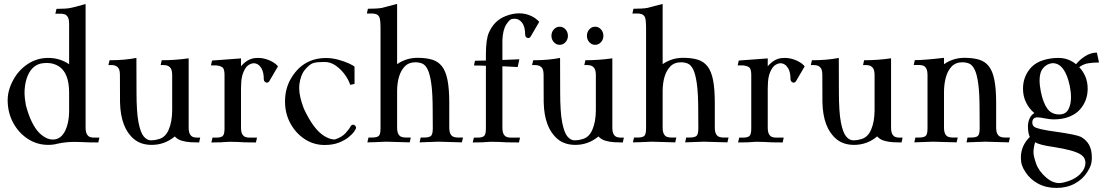

<svg xmlns="http://www.w3.org/2000/svg" viewBox="-20 -717 5584 967"><path d="M223.1 12.7Q166.5 12.7 120.1 -17.6Q73.7 -47.9 46.1 -99.1Q18.6 -150.4 18.6 -212.4Q18.6 -262.2 46.1 -313.2Q73.7 -364.3 120.1 -394.8Q166.5 -425.3 223.1 -425.3Q280.8 -425.3 328.1 -393.6V-596.2Q328.1 -619.6 321.8 -630.6Q315.4 -641.6 305.9 -644.8Q296.4 -647.9 286.6 -647.9H258.8L264.6 -672.4Q311.5 -672.4 334.5 -676.8Q349.1 -679.2 411.1 -696.8V-75.7Q411.1 -52.2 417.5 -41.3Q423.8 -30.3 433.3 -27.1Q442.9 -23.9 452.6 -23.9H480.5L475.1 0.5Q422.9 0.5 390.1 -1.5Q371.1 -2.4 356 -2.4Q311 -2.4 269 6.8Q248.5 12.7 223.1 12.7ZM246.1 -14.2Q287.6 -14.2 309.6 -61Q326.7 -97.7 328.1 -151.4V-250Q328.1 -350.1 275.9 -383.3Q249 -399.9 216.3 -399.9Q198.7 -399.9 183.6 -396.5Q136.2 -384.3 115.2 -324.2Q103.5 -290 103.5 -246.6Q103.5 -225.6 110.4 -186.5Q136.7 -88.4 178.7 -46.9Q212.9 -14.2 246.1 -14.2Z M744.1 12.7Q690.4 12.7 655.3 -16.1Q587.4 -72.3 584.5 -202.1Q584 -207 584 -337.4Q584 -360.4 578.1 -371.6Q567.9 -389.2 542.5 -389.2H525.9L531.7 -413.6Q608.9 -413.6 667 -425.3L667.5 -252Q667.5 -152.8 677.5 -101.1Q687.5 -49.3 703.9 -29.8Q720.2 -10.3 739.7 -10.3H742.7Q760.7 -10.3 778.8 -16.1Q812.5 -24.4 829.6 -63.7Q846.7 -103 847.2 -160.6V-337.4Q847.2 -360.4 840.8 -371.6Q830.6 -389.2 805.7 -389.2H789.1L794.4 -413.6Q862.8 -413.6 930.2 -423.3V-75.7Q930.2 -52.2 936.5 -41.3Q942.9 -30.3 952.4 -27.1Q961.9 -23.9 971.7 -23.9H988.3L982.9 0.5Q963.9 0.5 940.2 -0.7Q916.5 -2 895.3 -8.3Q874 -14.6 860.4 -29.8Q809.1 12.7 744.1 12.7Z M1269 0.5Q1205.1 0.5 1176.8 -2Q1160.2 -2.9 1138.7 -2.9Q1130.9 -2.9 1125.5 -2.4Q1098.6 0.5 1044.4 0.5L1050.3 -23.9H1069.3Q1091.8 -23.9 1101.3 -31.7Q1110.8 -39.6 1110.8 -69.3V-338.4Q1110.8 -361.8 1104.7 -372.8Q1098.6 -383.8 1069.8 -387.7H1042.5L1047.9 -412.1Q1094.2 -415 1193.8 -422.9V-383.3Q1224.6 -419.4 1262.2 -424.3Q1271.5 -425.3 1280.3 -425.3Q1307.6 -425.3 1335.7 -413.6Q1363.8 -401.9 1378.9 -384.3Q1378.9 -383.3 1379.9 -382.8L1336.9 -309.1Q1332 -300.8 1324.2 -300.8Q1317.9 -300.8 1313.2 -305.9Q1308.6 -311 1308.6 -317.4Q1308.6 -352.1 1297.4 -372.1Q1281.7 -398.4 1257.8 -398.4Q1246.1 -398.4 1231.9 -389.6Q1217.8 -380.9 1206.1 -354Q1194.3 -327.1 1194.3 -283.2Q1194.3 -277.8 1193.8 -273.4V-76.2Q1193.8 -52.2 1200.2 -41.3Q1206.5 -30.3 1216.1 -27.1Q1225.6 -23.9 1235.4 -23.9H1274.4Z M1614.7 13.2Q1559.6 13.2 1514.4 -16.6Q1469.2 -46.4 1442.4 -95.9Q1415.5 -145.5 1415.5 -206.1Q1415.5 -273.9 1448.7 -327.1Q1509.3 -424.8 1622.6 -424.8Q1652.8 -424.8 1683.8 -416.3Q1714.8 -407.7 1737.3 -397.5Q1759.8 -387.2 1765.6 -380.9V-294.4L1743.7 -289.6Q1736.3 -314 1717.5 -340.3Q1698.7 -366.7 1672.1 -385.7Q1645.5 -404.8 1616.2 -404.8Q1595.2 -404.8 1581.5 -403.8Q1567.9 -402.8 1553.7 -397.9Q1536.6 -390.6 1515.4 -365.2Q1494.1 -339.8 1487.8 -292Q1486.8 -283.2 1486.8 -273.9Q1486.8 -231 1510.3 -169.9Q1559.1 -64.9 1612.8 -32.2Q1641.6 -14.6 1664.1 -14.6Q1666.5 -14.6 1668 -15.1Q1701.7 -25.9 1720.7 -46.9Q1739.7 -67.9 1745.1 -79.6Q1750 -88.9 1758.3 -88.9Q1764.6 -88.9 1769 -83.7Q1773.4 -78.6 1773.4 -72.8Q1773.4 -68.8 1764.2 -55.2Q1754.9 -41.5 1735.6 -25.9Q1716.3 -10.3 1686.3 1.5Q1656.2 13.2 1614.7 13.2Z M2306.2 0Q2284.7 0 2187 -3.4Q2119.1 -0.5 2093.3 0L2098.6 -24.4H2118.2Q2140.1 -24.4 2149.9 -32Q2159.7 -39.6 2159.7 -70.3L2159.2 -161.1Q2159.2 -246.1 2152.3 -294.9Q2145.5 -343.8 2133.8 -367.2Q2122.1 -390.6 2106.2 -397Q2090.3 -403.3 2072.8 -403.3Q2037.6 -403.3 2017.6 -381.3Q1981.4 -342.8 1980 -260.7V-76.2Q1980 -53.2 1986.1 -42.2Q1992.2 -31.2 2001.7 -27.8Q2011.2 -24.4 2021.5 -24.4H2048.8L2043.5 0Q2021.5 0 1924.3 -3.4Q1852.1 0 1830.1 0L1835.9 -24.4H1855Q1877.4 -24.4 1887 -32Q1896.5 -39.6 1896.5 -70.3V-572.8Q1896.5 -620.1 1890.4 -631.1Q1884.3 -642.1 1874.8 -645.5Q1865.2 -648.9 1855 -648.9H1827.6L1833 -672.9Q1879.9 -672.9 1903.3 -677.2Q1917.5 -680.2 1980 -697.3V-394Q2026.4 -425.8 2083 -425.8Q2126 -425.8 2156.5 -416.5Q2187 -407.2 2206.1 -382.8Q2225.1 -358.4 2233.9 -313.7Q2242.7 -269 2242.7 -198.7V-76.2Q2242.7 -53.2 2248.8 -42.2Q2254.9 -31.2 2264.6 -27.8Q2274.4 -24.4 2284.2 -24.4H2312Z M2593.8 0.5Q2521.5 0.5 2496.1 -2Q2476.6 -2.9 2455.1 -2.9Q2447.3 -2.9 2441.9 -2.4Q2415 0.5 2360.8 0.5L2366.7 -23.9H2385.7Q2408.2 -23.9 2417.7 -31.7Q2427.2 -39.6 2427.2 -69.3V-385.7Q2397.5 -387.2 2367.2 -387.2L2372.1 -411.1L2427.2 -412.1V-441.4Q2427.2 -518.1 2441.9 -551.8Q2468.3 -612.8 2524.9 -635.3Q2561 -649.9 2595.2 -649.9Q2627.9 -649.9 2656.2 -636.2Q2679.7 -625 2695.8 -606.9L2652.8 -533.2Q2648.4 -525.4 2640.1 -525.4Q2633.8 -525.4 2629.4 -530.3Q2625 -535.2 2625 -542Q2625 -584 2607.9 -604.5Q2592.8 -622.6 2573.2 -622.6Q2571.3 -622.6 2559.3 -621.6Q2547.4 -620.6 2530 -594Q2512.7 -567.4 2510.3 -515.1V-415L2595.7 -418.5L2587.4 -379.4L2510.3 -383.3V-76.2Q2510.3 -52.2 2516.6 -41.3Q2522.9 -30.3 2532.5 -27.1Q2542 -23.9 2551.8 -23.9H2599.1Z M2877.9 12.7Q2824.2 12.7 2789.1 -16.1Q2721.2 -72.3 2718.3 -202.1Q2717.8 -207 2717.8 -337.4Q2717.8 -360.4 2711.9 -371.6Q2701.7 -389.2 2676.3 -389.2H2659.7L2665.5 -413.6Q2742.7 -413.6 2800.8 -425.3L2801.3 -252Q2801.3 -152.8 2811.3 -101.1Q2821.3 -49.3 2837.6 -29.8Q2854 -10.3 2873.5 -10.3H2876.5Q2894.5 -10.3 2912.6 -16.1Q2946.3 -24.4 2963.4 -63.7Q2980.5 -103 2981 -160.6V-337.4Q2981 -360.4 2974.6 -371.6Q2964.4 -389.2 2939.5 -389.2H2922.9L2928.2 -413.6Q2996.6 -413.6 3064 -423.3V-75.7Q3064 -52.2 3070.3 -41.3Q3076.7 -30.3 3086.2 -27.1Q3095.7 -23.9 3105.5 -23.9H3122.1L3116.7 0.5Q3097.7 0.5 3074 -0.7Q3050.3 -2 3029.1 -8.3Q3007.8 -14.6 2994.1 -29.8Q2942.9 12.7 2877.9 12.7ZM2798.8 -491.2Q2781.7 -491.2 2769.5 -504.6Q2757.3 -518.1 2757.3 -536.6Q2757.3 -555.7 2769.5 -569.1Q2781.7 -582.5 2798.8 -582.5Q2815.9 -582.5 2828.1 -569.1Q2840.3 -555.7 2840.3 -536.6Q2840.3 -518.1 2828.1 -504.6Q2815.9 -491.2 2798.8 -491.2ZM2977.5 -491.2Q2960 -491.2 2948 -504.6Q2936 -518.1 2936 -536.6Q2936 -555.7 2948 -569.1Q2960 -582.5 2977.5 -582.5Q2994.6 -582.5 3006.8 -569.1Q3019 -555.7 3019 -536.6Q3019 -518.1 3006.8 -504.6Q2994.6 -491.2 2977.5 -491.2Z M3643.6 0Q3622.1 0 3524.4 -3.4Q3456.5 -0.5 3430.7 0L3436 -24.4H3455.6Q3477.5 -24.4 3487.3 -32Q3497.1 -39.6 3497.1 -70.3L3496.6 -161.1Q3496.6 -246.1 3489.7 -294.9Q3482.9 -343.8 3471.2 -367.2Q3459.5 -390.6 3443.6 -397Q3427.7 -403.3 3410.2 -403.3Q3375 -403.3 3355 -381.3Q3318.8 -342.8 3317.4 -260.7V-76.2Q3317.4 -53.2 3323.5 -42.2Q3329.6 -31.2 3339.1 -27.8Q3348.6 -24.4 3358.9 -24.4H3386.2L3380.9 0Q3358.9 0 3261.7 -3.4Q3189.5 0 3167.5 0L3173.3 -24.4H3192.4Q3214.8 -24.4 3224.4 -32Q3233.9 -39.6 3233.9 -70.3V-572.8Q3233.9 -620.1 3227.8 -631.1Q3221.7 -642.1 3212.2 -645.5Q3202.6 -648.9 3192.4 -648.9H3165L3170.4 -672.9Q3217.3 -672.9 3240.7 -677.2Q3254.9 -680.2 3317.4 -697.3V-394Q3363.8 -425.8 3420.4 -425.8Q3463.4 -425.8 3493.9 -416.5Q3524.4 -407.2 3543.5 -382.8Q3562.5 -358.4 3571.3 -313.7Q3580.1 -269 3580.1 -198.7V-76.2Q3580.1 -53.2 3586.2 -42.2Q3592.3 -31.2 3602.1 -27.8Q3611.8 -24.4 3621.6 -24.4H3649.4Z M3921.9 0.5Q3857.9 0.5 3829.6 -2Q3813 -2.9 3791.5 -2.9Q3783.7 -2.9 3778.3 -2.4Q3751.5 0.5 3697.3 0.5L3703.1 -23.9H3722.2Q3744.6 -23.9 3754.2 -31.7Q3763.7 -39.6 3763.7 -69.3V-338.4Q3763.7 -361.8 3757.6 -372.8Q3751.5 -383.8 3722.7 -387.7H3695.3L3700.7 -412.1Q3747.1 -415 3846.7 -422.9V-383.3Q3877.4 -419.4 3915 -424.3Q3924.3 -425.3 3933.1 -425.3Q3960.4 -425.3 3988.5 -413.6Q4016.6 -401.9 4031.7 -384.3Q4031.7 -383.3 4032.7 -382.8L3989.7 -309.1Q3984.9 -300.8 3977.1 -300.8Q3970.7 -300.8 3966.1 -305.9Q3961.4 -311 3961.4 -317.4Q3961.4 -352.1 3950.2 -372.1Q3934.6 -398.4 3910.6 -398.4Q3898.9 -398.4 3884.8 -389.6Q3870.6 -380.9 3858.9 -354Q3847.2 -327.1 3847.2 -283.2Q3847.2 -277.8 3846.7 -273.4V-76.2Q3846.7 -52.2 3853 -41.3Q3859.4 -30.3 3868.9 -27.1Q3878.4 -23.9 3888.2 -23.9H3927.2Z M4281.7 12.7Q4228 12.7 4192.9 -16.1Q4125 -72.3 4122.1 -202.1Q4121.6 -207 4121.6 -337.4Q4121.6 -360.4 4115.7 -371.6Q4105.5 -389.2 4080.1 -389.2H4063.5L4069.3 -413.6Q4146.5 -413.6 4204.6 -425.3L4205.1 -252Q4205.1 -152.8 4215.1 -101.1Q4225.1 -49.3 4241.5 -29.8Q4257.8 -10.3 4277.3 -10.3H4280.3Q4298.3 -10.3 4316.4 -16.1Q4350.1 -24.4 4367.2 -63.7Q4384.3 -103 4384.8 -160.6V-337.4Q4384.8 -360.4 4378.4 -371.6Q4368.2 -389.2 4343.3 -389.2H4326.7L4332 -413.6Q4400.4 -413.6 4467.8 -423.3V-75.7Q4467.8 -52.2 4474.1 -41.3Q4480.5 -30.3 4490 -27.1Q4499.5 -23.9 4509.3 -23.9H4525.9L4520.5 0.5Q4501.5 0.5 4477.8 -0.7Q4454.1 -2 4432.9 -8.3Q4411.6 -14.6 4397.9 -29.8Q4346.7 12.7 4281.7 12.7Z M5061 0Q5039.1 0 4941.9 -3.4Q4873.5 -0.5 4847.7 0L4853 -24.4H4872.6Q4895 -24.4 4904.5 -32Q4914.1 -39.6 4914.1 -70.3L4913.6 -161.1Q4913.6 -246.1 4907 -294.9Q4900.4 -343.8 4888.4 -367.2Q4876.5 -390.6 4860.8 -397Q4845.2 -403.3 4827.1 -403.3Q4792.5 -403.3 4772.2 -381.3Q4752 -359.4 4743.2 -325.4Q4734.4 -291.5 4734.4 -252.9V-76.2Q4734.4 -53.2 4740.5 -42.2Q4746.6 -31.2 4756.3 -27.8Q4766.1 -24.4 4775.9 -24.4H4803.7L4797.9 0Q4776.4 0 4678.7 -3.4Q4610.8 -0.5 4585 0L4590.3 -24.4H4609.9Q4631.8 -24.4 4641.6 -32Q4651.4 -39.6 4651.4 -70.3V-337.9Q4651.4 -361.3 4645 -372.3Q4638.7 -383.3 4629.2 -386.5Q4619.6 -389.6 4609.9 -389.6H4582L4587.4 -414.1Q4634.3 -414.1 4734.4 -425.8V-393.6Q4780.8 -425.8 4837.4 -425.8Q4880.9 -425.8 4911.4 -416.5Q4941.9 -407.2 4960.7 -382.8Q4979.5 -358.4 4988.3 -313.7Q4997.1 -269 4997.1 -198.7V-76.2Q4997.1 -53.2 5003.4 -42.2Q5009.8 -31.2 5019.3 -27.8Q5028.8 -24.4 5038.6 -24.4H5066.4Z M5300.3 229.5Q5248 229.5 5207.8 207.5Q5167.5 185.5 5144.5 149.4Q5132.8 131.8 5127.2 115.5Q5121.6 99.1 5121.6 76.7Q5121.6 17.1 5166.5 -27.3Q5157.2 -46.4 5157.2 -81.5Q5157.2 -101.6 5165.3 -119.9Q5173.3 -138.2 5189.5 -147.5Q5163.1 -169.4 5147.7 -200.9Q5132.3 -232.4 5132.3 -270.5Q5132.3 -334 5175.3 -379.4Q5197.8 -402.3 5233.9 -413.8Q5270 -425.3 5310.1 -425.3Q5360.8 -425.3 5399.4 -393.6Q5418 -416.5 5445.8 -434.3Q5473.6 -452.1 5504.4 -452.1L5515.1 -402.3Q5486.3 -402.3 5461.4 -398.4Q5436.5 -394.5 5415.5 -378.9Q5458 -333.5 5458 -270.5Q5458 -210 5419.9 -166.5Q5400.9 -144 5366.9 -129.9Q5333 -115.7 5286.6 -115.7Q5268.6 -115.7 5240.7 -121.1Q5220.7 -125.5 5206.5 -126Q5179.2 -126 5179.2 -99.6Q5179.2 -86.4 5188 -79.1Q5203.6 -65.9 5300.8 -53.2Q5402.3 -38.6 5424.8 -27.3Q5451.7 -11.7 5465.3 12.9Q5479 37.6 5479 76.7Q5479 99.1 5473.4 115.5Q5467.8 131.8 5456.1 149.4Q5433.6 185.5 5393.3 207.5Q5353 229.5 5300.3 229.5ZM5314.9 -140.6Q5346.7 -140.6 5360.4 -165.3Q5374 -189.9 5374 -227.1Q5374 -253.4 5367.7 -285.2Q5343.3 -398.9 5281.2 -398.9Q5253.4 -396.5 5234.6 -375Q5215.8 -353.5 5215.8 -313.5Q5215.8 -286.6 5222.2 -254.9Q5233.9 -198.2 5255.1 -169.4Q5276.4 -140.6 5314.9 -140.6ZM5315.9 205.1 5327.1 204.1Q5391.6 191.4 5423.3 156.2Q5446.8 131.3 5446.8 102.5Q5446.3 76.2 5422.9 61Q5388.7 39.1 5287.1 23.4Q5211.9 12.7 5193.8 -1Q5185.1 24.9 5185.1 50.8Q5185.1 68.8 5198.2 106.7Q5211.4 144.5 5248.5 176.8Q5280.8 205.1 5315.9 205.1Z"/></svg>

Font: Quaaykop
Style: Regular
Weight: 400
Designer: Tup Wanders
Foundry: Free font, DO NOT SELL
Version: Version 1.00;July 31, 2023;FontCreator 11.5.0.2430 64-bit